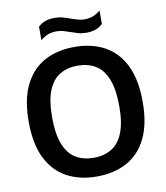

<svg xmlns="http://www.w3.org/2000/svg" viewBox="-99 -1016 959 1108"><g transform="rotate(-10 380.0 -462.0)"><path d="M379.5 9.5Q279 9.5 204 -31Q129 -71.5 87.2 -155.5Q45.5 -239.5 45.5 -370Q45.5 -500.5 87.2 -584.5Q129 -668.5 204 -709Q279 -749.5 379.5 -749.5Q480.5 -749.5 555.5 -709Q630.5 -668.5 672 -584.2Q713.5 -500 713.5 -370Q713.5 -240 672 -155.8Q630.5 -71.5 555.2 -31Q480 9.5 379.5 9.5ZM379.5 -100Q440.5 -100 484.5 -126.5Q528.5 -153 552.2 -211.8Q576 -270.5 576 -367Q576 -466.5 552 -526.5Q528 -586.5 484 -613.2Q440 -640 379.5 -640Q319.5 -640 275.2 -613.8Q231 -587.5 207 -528.8Q183 -470 183 -373Q183 -273 207 -213Q231 -153 275 -126.5Q319 -100 379.5 -100ZM462.5 -818Q436.5 -818 414.5 -824.5Q392.5 -831 371.5 -838.5Q352.5 -845.5 333.5 -850.8Q314.5 -856 294.5 -856Q265 -856 243.2 -847.5Q221.5 -839 199.5 -821V-900Q218 -917.5 241.2 -926Q264.5 -934.5 296.5 -934.5Q322.5 -934.5 344.8 -928.2Q367 -922 387.5 -914Q407 -907.5 425.8 -901.8Q444.5 -896 464.5 -896Q494 -896 516 -904.8Q538 -913.5 559.5 -931.5V-852.5Q541 -835 517.8 -826.5Q494.5 -818 462.5 -818Z"/></g></svg>

Font: Encode Sans SC SemiBold
Style: Regular
Weight: 600
Version: Version 3.002